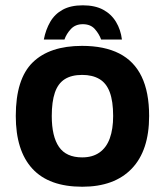

<svg xmlns="http://www.w3.org/2000/svg" viewBox="-20 -695 627 730"><path d="M292.8 15Q166.2 15 103.1 -53.6Q40 -122.2 40 -254Q40 -394.8 104.3 -457.7Q168.6 -520.6 292 -520.6Q376.6 -520.6 433.3 -491.7Q490 -462.8 518.5 -403.7Q547 -344.6 547 -254Q547 -122.6 480.9 -53.8Q414.8 15 292.8 15ZM292.4 -96.6Q332 -96.6 358.4 -115.3Q384.8 -134 397.5 -169.2Q410.2 -204.4 410.2 -254Q410.2 -310 397.3 -344.5Q384.4 -379 357.8 -394.6Q331.2 -410.2 292.4 -410.2Q251.6 -410.2 226 -393.8Q200.4 -377.4 188.6 -342.7Q176.8 -308 176.8 -254Q176.8 -176.2 204.3 -136.4Q231.8 -96.6 292.4 -96.6ZM294.8 -674.8Q249 -674.8 218.6 -658.2Q188.2 -641.6 171 -611.9Q153.8 -582.2 146.6 -544.6H225Q232.4 -566.2 249.5 -584.6Q266.6 -603 294.8 -603Q324.2 -603 340.5 -584.6Q356.8 -566.2 364.6 -544.6H443.6Q439 -582.2 421 -611.9Q403 -641.6 372 -658.2Q341 -674.8 294.8 -674.8Z"/></svg>

Font: Maven Pro VF Beta
Style: Regular
Weight: 400
Designer: Joe Prince
Foundry: Joe Prince
Version: Version 2.002